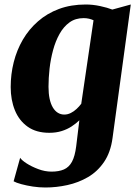

<svg xmlns="http://www.w3.org/2000/svg" viewBox="-20 -580 614 853"><path d="M480 33Q471.5 96.5 442.5 139.2Q413.5 182 371 206.8Q328.5 231.5 279.5 242.2Q230.5 253 181.5 253Q154 253 126 248.8Q98 244.5 75 238.2Q52 232 40.5 225.5L69.5 121Q76 131.5 98 145.8Q120 160 149.8 171.2Q179.5 182.5 209 182.5Q241.5 182.5 264 172.8Q286.5 163 299.8 138.5Q313 114 318.5 70L332.5 -45.5Q317.5 -31 298 -18.2Q278.5 -5.5 254 2.2Q229.5 10 199 10Q141 10 103 -17Q65 -44 46.2 -90Q27.5 -136 27.5 -193.5Q27.5 -250 41 -303.8Q54.5 -357.5 81.5 -403.8Q108.5 -450 148.8 -485.2Q189 -520.5 242 -540.2Q295 -560 361 -560Q392.5 -560 425 -553Q457.5 -546 479 -537.5L561 -560ZM395.5 -490Q387 -494 375.8 -496.8Q364.5 -499.5 351.5 -499.5Q315 -499.5 288.8 -480.5Q262.5 -461.5 244.5 -429.2Q226.5 -397 215.8 -357.2Q205 -317.5 200.2 -275.2Q195.5 -233 195.5 -194.5Q195.5 -164 200.5 -141Q205.5 -118 214.8 -102.5Q224 -87 237 -79Q250 -71 265.5 -71Q280.5 -71 294.5 -78Q308.5 -85 320.2 -96Q332 -107 341 -119Z"/></svg>

Font: Merriweather 36pt Black
Style: Italic
Weight: 900
Italic angle: -7.8°
Version: Version 2.101